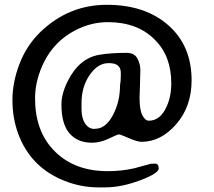

<svg xmlns="http://www.w3.org/2000/svg" viewBox="-20 -686 913 821"><path d="M496.6 -374.5Q496.6 -416 447.3 -416H443.4Q398.4 -416 363.5 -365.5Q328.6 -314.9 328.6 -245.1V-218.8Q328.6 -180.7 344 -157.7Q359.4 -134.8 383.3 -134.8L386.7 -135.3Q431.2 -135.3 462.2 -192.6Q493.2 -250 493.2 -320.8L495.6 -338.9L496.6 -360.4ZM522 -460Q554.7 -460 567.4 -436Q580.1 -412.1 580.1 -387.7Q580.1 -363.3 578.6 -322.8L576.7 -268.1Q576.7 -216.8 588.6 -193.4Q600.6 -169.9 616.2 -169.9Q660.2 -169.9 686.3 -217.8Q712.4 -265.6 712.4 -330.1Q712.4 -446.3 642.1 -516.1Q567.9 -591.3 441.4 -591.3Q380.9 -591.3 324.2 -566.9Q210.9 -518.1 160.6 -404.3Q129.9 -334.5 129.9 -266.1Q129.9 -129.4 206.5 -46.9Q292.5 45.9 440.4 45.9Q499.5 45.9 553.7 33.7L625.5 14.2L643.1 13.7Q658.7 13.7 658.7 34.4Q658.7 55.2 578.9 85.2Q499 115.2 429.2 115.2H399.4Q326.2 115.2 254.9 86.9Q110.8 29.8 57.6 -114.7Q33.2 -181.6 33.2 -258.1Q33.2 -334.5 63.5 -413.1Q93.8 -491.7 151.9 -548.3Q272.9 -665.5 436.8 -665.5Q600.6 -665.5 700 -577.9Q799.3 -490.2 799.3 -342.8Q799.3 -230.5 733.6 -155Q668 -79.6 585.4 -79.6Q566.9 -79.6 530.8 -95.5Q494.6 -111.3 488.5 -111.3Q482.4 -111.3 445.6 -93.5Q408.7 -75.7 373.5 -75.7Q312 -75.7 277.3 -115.5Q242.7 -155.3 242.7 -239.7Q242.7 -285.2 269.5 -338.9Q318.4 -437 404.3 -451.7Q452.1 -460 522 -460Z"/></svg>

Font: Averia Serif Libre RX
Style: Bold
Weight: 700
Version: Version 1.002